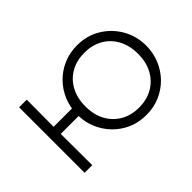

<svg xmlns="http://www.w3.org/2000/svg" viewBox="-89 -737 995 995"><g transform="rotate(-45 408.5 -240.0)"><path d="M85 0V-480H141L140 -282H312V-230H140L141 0ZM524 15Q451.5 15 394.2 -19.8Q337 -54.5 304 -112.5Q271 -170.5 271 -240Q271 -292 290 -338.2Q309 -384.5 343.2 -419.8Q377.5 -455 423.5 -475Q469.5 -495 524 -495Q596.5 -495 653.8 -460.2Q711 -425.5 744 -367.5Q777 -309.5 777 -240Q777 -188 758 -141.8Q739 -95.5 704.8 -60.2Q670.5 -25 624.5 -5Q578.5 15 524 15ZM524 -39Q580.5 -39 624 -63.8Q667.5 -88.5 692.2 -133.5Q717 -178.5 717 -240Q717 -301.5 692.2 -346.8Q667.5 -392 624 -416.5Q580.5 -441 524 -441Q467.5 -441 424 -416.5Q380.5 -392 355.8 -346.8Q331 -301.5 331 -240Q331 -178.5 355.8 -133.5Q380.5 -88.5 424 -63.8Q467.5 -39 524 -39Z"/></g></svg>

Font: Geologica Roman Thin
Style: Regular
Weight: 250
Designer: Sindre Bremnes, Frode Helland
Foundry: Monokrom Skriftforlag AS
Version: Version 1.010;gftools[0.9.28]